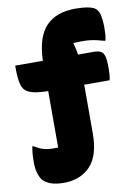

<svg xmlns="http://www.w3.org/2000/svg" viewBox="-107 -838 814 1155"><g transform="rotate(-10 300.0 -260.0)"><path d="M158 35H190V-310Q117 -311 80.5 -324.5Q44 -338 32.5 -374Q21 -410 21 -476V-495H190Q194 -637 255.5 -703.5Q317 -770 437 -770Q481 -770 514.5 -763.5Q548 -757 561 -744Q578 -728 583.5 -696Q589 -664 589 -633Q589 -608 588 -590Q587 -572 582 -549H576Q551 -556 531.5 -560.5Q512 -565 491 -567.5Q470 -570 440 -570Q428 -570 415.5 -569.5Q403 -569 389 -568Q393 -552 397.5 -534Q402 -516 405 -495H499Q527 -495 543 -487Q559 -479 565.5 -455.5Q572 -432 572 -383Q572 -363 570.5 -344Q569 -325 565 -310H410V-15Q410 124 349 187Q288 250 189 250Q141 250 111 239.5Q81 229 62 210Q49 196 39.5 166Q30 136 30 99Q30 76 31.5 52Q33 28 38 1H44Q76 20 100.5 27.5Q125 35 158 35Z"/></g></svg>

Font: Recursive Sn Csl St XBk
Style: Regular
Weight: 1000
Version: Version 1.079;hotconv 1.0.112;makeotfexe 2.5.65598; ttfautoh